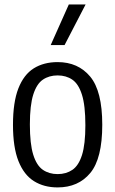

<svg xmlns="http://www.w3.org/2000/svg" viewBox="-20 -828 515 858"><path d="M237.5 9.5Q176.5 9.5 131.8 -18.5Q87 -46.5 62.5 -108Q38 -169.5 38 -270Q38 -371.5 62.2 -433.2Q86.5 -495 131.2 -522.8Q176 -550.5 237.5 -550.5Q329 -550.5 383 -485.8Q437 -421 437 -270.5Q437 -119.5 383.5 -55Q330 9.5 237.5 9.5ZM237.5 -50Q275.5 -50 303.5 -69Q331.5 -88 346.5 -135.5Q361.5 -183 361.5 -268.5Q361.5 -356.5 346.2 -404.8Q331 -453 303.2 -472Q275.5 -491 237.5 -491Q199.5 -491 171.8 -472.2Q144 -453.5 128.8 -405.8Q113.5 -358 113.5 -272Q113.5 -185 128.5 -136.8Q143.5 -88.5 171.5 -69.2Q199.5 -50 237.5 -50ZM206.5 -626.5 287.5 -808H362.5L268.5 -626.5Z"/></svg>

Font: Encode Sans Condensed
Style: Regular
Weight: 400
Width: 3
Designer: Multiple Designers
Foundry: Impallari Type
Version: Version 3.000; ttfautohint (v1.8.3) -l 8 -r 50 -G 200 -x 14 